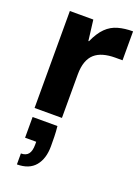

<svg xmlns="http://www.w3.org/2000/svg" viewBox="-150 -574 674 923"><g transform="rotate(20 187.0 -112.0)"><path d="M46 0V-496H166L179 -391H182Q203 -438 229 -463.5Q255 -489 289 -498.5Q323 -508 365 -508V-360H327Q294 -360 267.5 -352.5Q241 -345 223 -329Q205 -313 195.5 -286.5Q186 -260 186 -222V0ZM59 284V228Q85 228 97 212.5Q109 197 109 165V150H52V44H179Q182 71 182.5 97Q183 123 183 146Q183 210 152 247Q121 284 59 284Z"/></g></svg>

Font: DM Sans 36pt ExtraBold
Style: Regular
Weight: 800
Designer: Colophon Foundry, Jonny Pinhorn
Foundry: Colophon Foundry
Version: Version 4.004;gftools[0.9.30]